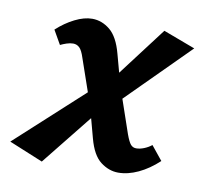

<svg xmlns="http://www.w3.org/2000/svg" viewBox="-83 -492 604 568"><g transform="rotate(10 219.0 -208.0)"><path d="M305 7Q277 7 252 -12Q227 -31 214 -80L189 -173L142 -309Q135 -331 127 -338.5Q119 -346 108 -346Q99 -346 88.5 -342.5Q78 -339 70 -335L46 -377Q71 -400 99 -414Q127 -428 151 -428Q180 -428 204.5 -408Q229 -388 242 -339L267 -247L314 -110Q322 -88 328.5 -80.5Q335 -73 345 -73Q356 -73 368.5 -78Q381 -83 391 -91L425 -49Q396 -22 365 -7.5Q334 7 305 7ZM77 14 -25 -28 209 -242 233 -181ZM251 -182 226 -244 367 -430 463 -394Z"/></g></svg>

Font: Ysabeau Infant
Style: Bold Italic
Weight: 700
Italic angle: -12°
Designer: Christian Thalmann (Catharsis Fonts)
Version: Version 2.001;gftools[0.9.30]; featfreeze: ss01,ss02,lnum